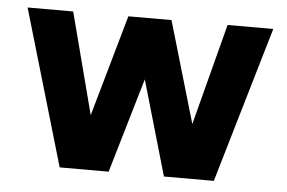

<svg xmlns="http://www.w3.org/2000/svg" viewBox="-42 -566 932 623"><g transform="rotate(5 424.0 -254.0)"><path d="M172.8 0H332.3L423.1 -308.6L512.4 0H674.9L824.1 -507.8H675.3L589.3 -177.7L492.7 -507.8H352.1L258.4 -177.7L172.4 -507.8H23.9Z"/></g></svg>

Font: Giphurs SC
Style: Regular
Weight: 400
Version: Version 0.920